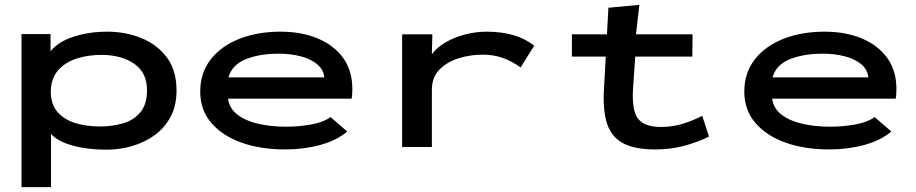

<svg xmlns="http://www.w3.org/2000/svg" viewBox="-20 -607 3790 794"><path d="M69 167V-466H189V-395Q220 -434 283.5 -455Q347 -476 424 -476Q499 -476 564.5 -449.5Q630 -423 670 -369.5Q710 -316 710 -233Q710 -170 685.5 -124Q661 -78 619.5 -48Q578 -18 526.5 -3Q475 12 421 12Q342 12 280.5 -5Q219 -22 191 -53V167ZM393 -84Q446 -84 490.5 -97.5Q535 -111 561.5 -144Q588 -177 588 -234Q588 -305 537.5 -341.5Q487 -378 407 -380Q350 -381 300.5 -366Q251 -351 220.5 -316.5Q190 -282 190 -226Q191 -174 218.5 -143Q246 -112 291.5 -98Q337 -84 393 -84Z M1159 11Q1058 11 979 -17Q900 -45 854 -98.5Q808 -152 808 -228Q808 -306 851.5 -361.5Q895 -417 970 -446.5Q1045 -476 1140 -476Q1227 -476 1294 -448Q1361 -420 1399 -367.5Q1437 -315 1437 -240Q1437 -231 1436.5 -219.5Q1436 -208 1434 -199H923Q929 -158 962.5 -132.5Q996 -107 1048.5 -95Q1101 -83 1163 -83Q1214 -83 1265.5 -92Q1317 -101 1347 -123L1416 -63Q1372 -26 1304 -7.5Q1236 11 1159 11ZM925 -287H1321Q1318 -319 1292 -341Q1266 -363 1224 -374Q1182 -385 1132 -385Q1053 -385 996 -362Q939 -339 925 -287Z M1643 1V-465H1768L1766 -383Q1787 -411 1823 -432Q1859 -453 1903.5 -464.5Q1948 -476 1992 -476Q2117 -476 2189 -418L2133 -328Q2097 -354 2059 -367.5Q2021 -381 1976 -381Q1926 -381 1878 -366.5Q1830 -352 1798 -320Q1766 -288 1766 -235V1Z M2345 -373V-465H2490L2496 -575L2624 -587L2610 -465H2844L2843 -373H2607L2598 -243Q2592 -149 2619 -115.5Q2646 -82 2713 -82Q2761 -82 2803 -95Q2845 -108 2884 -128L2912 -42Q2860 -17 2805.5 -3Q2751 11 2690 11Q2604 11 2556 -15Q2508 -41 2490 -97Q2472 -153 2478 -244L2485 -373Z M3409 11Q3308 11 3229 -17Q3150 -45 3104 -98.5Q3058 -152 3058 -228Q3058 -306 3101.5 -361.5Q3145 -417 3220 -446.5Q3295 -476 3390 -476Q3477 -476 3544 -448Q3611 -420 3649 -367.5Q3687 -315 3687 -240Q3687 -231 3686.5 -219.5Q3686 -208 3684 -199H3173Q3179 -158 3212.5 -132.5Q3246 -107 3298.5 -95Q3351 -83 3413 -83Q3464 -83 3515.5 -92Q3567 -101 3597 -123L3666 -63Q3622 -26 3554 -7.5Q3486 11 3409 11ZM3175 -287H3571Q3568 -319 3542 -341Q3516 -363 3474 -374Q3432 -385 3382 -385Q3303 -385 3246 -362Q3189 -339 3175 -287Z"/></svg>

Font: Inconsolata ExtraExpanded
Style: Bold
Weight: 700
Width: 8
Monospace: yes
Designer: Raph Levien, Cyreal, Brenton Simpson
Foundry: Raph Levien, Cyreal, Google
Version: Version 3.100; ttfautohint (v1.8.4.7-5d5b)